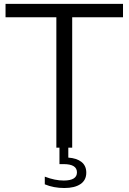

<svg xmlns="http://www.w3.org/2000/svg" viewBox="-20 -760 662 988"><path d="M270 0V-671H8.5V-740H613V-671H351.5V0ZM311 207.5Q256 207.5 210.5 188.5V149Q238 159.5 261.8 164.2Q285.5 169 308 169Q376 169 376 127Q376 84.5 307.5 84.5H286V-10H331.5V51Q375 54 399.5 73.5Q424 93 424 128.5Q424 167 394.2 187.2Q364.5 207.5 311 207.5Z"/></svg>

Font: Encode Sans Semi Expanded
Style: Regular
Weight: 400
Width: 6
Designer: Multiple Designers
Foundry: Impallari Type
Version: Version 3.000; ttfautohint (v1.8.3) -l 8 -r 50 -G 200 -x 14 